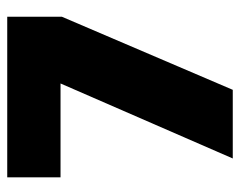

<svg xmlns="http://www.w3.org/2000/svg" viewBox="-88 -592 679 544"><g transform="rotate(-90 252.0 -319.5)"><path d="M75.5 0 288 -488H22V-639H477V-484L270 0Z"/></g></svg>

Font: Anek Tamil Medium ExtraBold
Style: Regular
Weight: 800
Version: Version 1.003